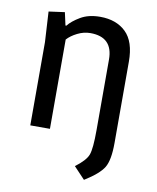

<svg xmlns="http://www.w3.org/2000/svg" viewBox="-83 -601 706 866"><g transform="rotate(10 270.0 -168.5)"><path d="M306 -537Q380 -537 424 -494.5Q468 -452 468 -360V12Q468 91 447.5 125Q427 159 361 200L310 146Q357 111 367.5 82.5Q378 54 378 -31V-354Q378 -457 275 -457Q245 -457 216 -442.5Q187 -428 170 -409V0H80V-381L72 -520L145 -530L158 -471H162Q180 -494 216.5 -515.5Q253 -537 306 -537Z"/></g></svg>

Font: Magra
Style: Regular
Weight: 400
Designer: Viviana Monsalve
Foundry: Viviana Monsalve
Version: Version 1.001